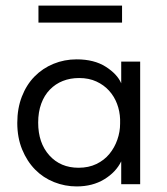

<svg xmlns="http://www.w3.org/2000/svg" viewBox="-20 -661 598 689"><path d="M255 8Q213 8 174 -7.5Q135 -23 106 -52.5Q77 -82 59.5 -124.5Q42 -167 42 -220Q42 -272 58.5 -314.5Q75 -357 104 -386.5Q133 -416 172 -432Q211 -448 255 -448Q318 -448 359.5 -421.5Q401 -395 415 -362V-440H483V0H415V-82Q396 -43 354 -17.5Q312 8 255 8ZM262 -59Q298 -59 326 -72.5Q354 -86 372.5 -108.5Q391 -131 401 -159.5Q411 -188 411 -217V-233Q410 -262 400 -288.5Q390 -315 371.5 -335.5Q353 -356 326 -368.5Q299 -381 264 -381Q232 -381 205.5 -370.5Q179 -360 159 -339.5Q139 -319 128 -289Q117 -259 117 -221Q117 -148 157 -103.5Q197 -59 262 -59ZM418 -580H118V-641H418Z"/></svg>

Font: Tilda Sans
Style: Regular
Weight: 400
Designer: ParaType Ltd
Foundry: ParaType Ltd
Version: Version 1.009